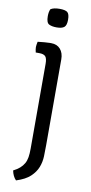

<svg xmlns="http://www.w3.org/2000/svg" viewBox="-99 -711 460 969"><g transform="rotate(10 131.5 -226.5)"><path d="M177 -422V17Q177 45 176 74.5Q175 104 164.5 131Q154 158 129.5 181Q105 204 58 219Q41 202 35 172Q55 162 68 150.5Q81 139 89 125Q97 111 100 92.5Q103 74 103 48V-386Q103 -414 94 -424Q85 -434 62 -434H44Q40 -451 40 -461Q40 -470 44 -489Q63 -491 78 -492.5Q93 -494 105 -494H113Q143 -494 160 -474.5Q177 -455 177 -422ZM79 -662Q95 -672 125 -672Q154 -672 165 -663Q176 -654 176 -625Q176 -596 164 -586.5Q152 -577 125 -577Q101 -577 86.5 -584.5Q72 -592 72 -625Q72 -648 79 -662Z"/></g></svg>

Font: Signika
Style: Light
Weight: 300
Designer: Anna Giedrys
Foundry: Anna Giedrys
Version: Version 1.001